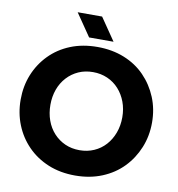

<svg xmlns="http://www.w3.org/2000/svg" viewBox="-95 -970 989 1068"><g transform="rotate(10 399.5 -435.5)"><path d="M400 13Q316 13 248 -15Q180 -43 131 -93Q82 -143 55.5 -209Q29 -275 29 -351Q29 -427 55.5 -492.5Q82 -558 131 -608Q180 -658 248 -685.5Q316 -713 400 -713Q483 -713 551.5 -685.5Q620 -658 668.5 -608Q717 -558 744 -492.5Q771 -427 771 -351Q771 -275 744 -209Q717 -143 668.5 -93Q620 -43 551.5 -15Q483 13 400 13ZM400 -130Q444 -130 481.5 -146.5Q519 -163 546 -193Q573 -223 588 -263.5Q603 -304 603 -351Q603 -398 588 -438Q573 -478 546 -508Q519 -538 481.5 -554.5Q444 -571 400 -571Q355 -571 318 -554.5Q281 -538 253.5 -508Q226 -478 211.5 -438Q197 -398 197 -351Q197 -304 211.5 -263.5Q226 -223 253.5 -193Q281 -163 318 -146.5Q355 -130 400 -130ZM344 -757 257 -884H395L482 -757Z"/></g></svg>

Font: MuseoModerno SemiBold
Style: Bold
Weight: 700
Version: Version 1.001